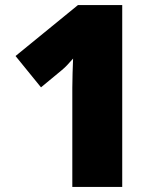

<svg xmlns="http://www.w3.org/2000/svg" viewBox="-20 -734 626 754"><path d="M460 0H264V-353Q264 -363 264 -389Q264 -415 265 -447Q266 -479 267 -504Q254 -489 243.5 -478Q233 -467 222 -458L141 -391L41 -514L286 -714H460Z"/></svg>

Font: Noto Sans Hebrew Thin Black
Style: Regular
Weight: 900
Version: Version 3.001